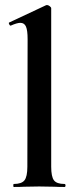

<svg xmlns="http://www.w3.org/2000/svg" viewBox="-20 -745 308 765"><path d="M35 -12Q66 -12 77.5 -26.5Q89 -41 89 -81L90 -589Q90 -624 83.5 -639Q77 -654 61 -654Q48 -654 23 -643H22Q19 -643 16.5 -648.5Q14 -654 16 -655L163 -724L167 -725Q172 -725 178 -720.5Q184 -716 184 -712V-81Q184 -41 195 -26.5Q206 -12 237 -12Q241 -12 241 -6Q241 0 237 0Q212 0 197 -1L136 -2L76 -1Q61 0 35 0Q33 0 33 -6Q33 -12 35 -12Z"/></svg>

Font: Cormorant Garamond
Style: Bold
Weight: 700
Designer: Christian Thalmann (Catharsis Fonts)
Foundry: Catharsis Fonts
Version: Version 4.000